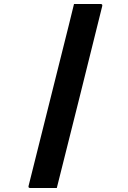

<svg xmlns="http://www.w3.org/2000/svg" viewBox="-20 -780 640 960"><path d="M350 -760H483Q494 -760 491 -749Q435 -522 378 -294.5Q321 -67 264 160H131Q120 160 123 149Q173 -51 223.5 -252.5Q274 -454 324 -654Q331 -681 337 -707Q343 -733 350 -760Z"/></svg>

Font: Recursive Mn Lnr St
Style: Bold Italic
Weight: 700
Italic angle: -15°
Monospace: yes
Version: Version 1.079;hotconv 1.0.112;makeotfexe 2.5.65598; ttfautoh